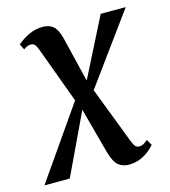

<svg xmlns="http://www.w3.org/2000/svg" viewBox="-176 -644 876 989"><g transform="rotate(-15 262.0 -149.5)"><path d="M390.5 251Q356.5 251 333.8 232Q311 213 295.5 157.5L226.5 -98.5L210.5 -131L97 -439Q89 -461.5 81 -469.8Q73 -478 60 -478Q49.5 -478 40 -473.8Q30.5 -469.5 21.5 -462.5L6 -492.5Q35 -518 69.8 -534Q104.5 -550 143 -550Q179 -550 200 -530.8Q221 -511.5 233 -463L295 -207.5L308.5 -178L429 136.5Q438 159.5 446 166.8Q454 174 466 174Q475.5 174 486.5 168.8Q497.5 163.5 511 151.5L528.5 182.5Q500.5 214.5 465.2 232.8Q430 251 390.5 251ZM-59 241 218.5 -158 279 -200.5 449.5 -537.5H583L301 -150.5L239 -103L76 241Z"/></g></svg>

Font: Merriweather 60pt
Style: Bold Italic
Weight: 700
Italic angle: -7.8°
Version: Version 2.101